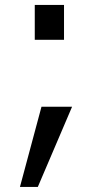

<svg xmlns="http://www.w3.org/2000/svg" viewBox="-20 -565 376 766"><path d="M235.4 -406.2H118.7V-545.4H235.4ZM267.6 -139.2 130.9 180.7H59.6L145.5 -139.2Z"/></svg>

Font: SG Kara Bold
Style: Regular
Weight: 400
Designer: Damoon Khanjanzadeh
Version: Version 1.000